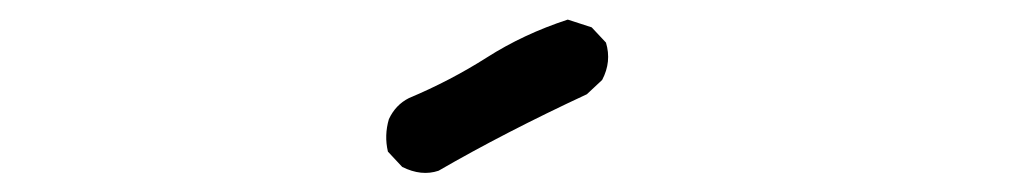

<svg xmlns="http://www.w3.org/2000/svg" viewBox="-20 -855 1040 196"><path d="M390.6 -684.6 376 -700.2Q372.1 -716.8 377 -733.4Q383.8 -748 397.5 -754.9Q439.5 -772.5 477.1 -796.4Q514.6 -820.3 559.6 -835L584 -827.1L598.6 -811.5Q604.5 -792 594.7 -773.4L579.1 -758.8Q495.1 -719.7 427.7 -680.7Q410.2 -674.8 390.6 -684.6Z"/></svg>

Font: NaikaiFont
Style: Regular
Weight: 400
Version: Version 1.67